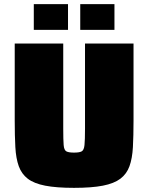

<svg xmlns="http://www.w3.org/2000/svg" viewBox="-20 -898 715 926"><path d="M337 8Q252 8 198 -2.5Q144 -13 114 -36Q84 -59 70.5 -96.5Q57 -134 54 -188.5Q51 -243 51 -316V-688H285V-278Q285 -223 287 -198.5Q289 -174 300 -168Q311 -162 337 -162Q363 -162 374 -168Q385 -174 387.5 -198.5Q390 -223 390 -278V-688H624V-316Q624 -243 621 -188.5Q618 -134 604.5 -96.5Q591 -59 560.5 -36Q530 -13 476 -2.5Q422 8 337 8ZM143 -754V-878H308V-754ZM367 -754V-878H532V-754Z"/></svg>

Font: Saira Black
Style: Regular
Weight: 900
Designer: Hector Gatti with collaboration of the Omnibus-Type team
Foundry: Omnibus-Type
Version: Version 1.100; ttfautohint (v1.8.3)